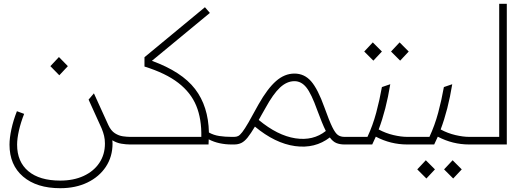

<svg xmlns="http://www.w3.org/2000/svg" viewBox="-20 -760 2766 1010"><path d="M297 230Q173 230 101.5 169Q30 108 30 1Q30 -34 40 -80.5Q50 -127 69 -175L107 -161Q89 -115 79.5 -73Q70 -31 70 1Q70 91 129 140.5Q188 190 297 190Q367 190 420 165.5Q473 141 502.5 97Q532 53 532 -5Q532 -27 527.5 -45.5Q523 -64 516 -81L514 -86L446 -236L474 -269L550 -102Q564 -72 584.5 -59Q605 -46 626.5 -43Q648 -40 664 -40H674V0H664Q644 0 619 -4Q594 -8 571 -22Q572 -12 572 -5Q572 64 537 117Q502 170 440 200Q378 230 297 230ZM292 -364 245 -412 290 -460 337 -412Z M740 -459 1058 -722 1084 -692 779 -440Q936 -383 1006 -292Q1076 -201 1079 -63Q1104 -49 1134 -44.5Q1164 -40 1197 -40V0Q1166 0 1135.5 -6.5Q1105 -13 1078 -27Q1078 -14 1077 0H674V-40H1039Q1041 -134 1012.5 -203.5Q984 -273 918 -324Q852 -375 740 -410Z M1197 0V-40H1212Q1224 -40 1233 -44.5Q1242 -49 1254.5 -65Q1267 -81 1287 -115.5Q1307 -150 1340 -211Q1387 -294 1432 -333.5Q1477 -373 1529 -373Q1581 -373 1616.5 -332.5Q1652 -292 1687 -194Q1712 -124 1728 -91.5Q1744 -59 1758 -49.5Q1772 -40 1792 -40H1797V0H1792Q1768 0 1749.5 -7.5Q1731 -15 1715 -37Q1637 23 1532 8.5Q1427 -6 1321 -94Q1299 -57 1282.5 -36.5Q1266 -16 1249.5 -8Q1233 0 1212 0ZM1376 -191Q1366 -174 1357.5 -158.5Q1349 -143 1341 -129Q1440 -47 1533.5 -32.5Q1627 -18 1694 -71Q1684 -91 1673 -118Q1662 -145 1649 -180Q1618 -267 1591.5 -300Q1565 -333 1529 -333Q1489 -333 1453 -299.5Q1417 -266 1376 -191Z M1797 0V-40H1913Q1941 -100 1959 -167Q1977 -234 1989 -302L2033 -317Q2011 -182 1972 -79Q2009 -59 2049.5 -49.5Q2090 -40 2122 -40H2123V0H2122Q2035 0 1957 -41Q1948 -20 1938 0ZM1944 -441 1896 -489 1941 -537 1989 -489ZM2085 -441 2037 -489 2082 -537 2130 -489Z M2123 0V-40H2239Q2267 -100 2285 -167Q2303 -234 2315 -302L2359 -317Q2337 -182 2298 -79Q2335 -59 2375.5 -49.5Q2416 -40 2448 -40H2449V0H2448Q2361 0 2283 -41Q2274 -20 2264 0ZM2223 179 2175 131 2220 83 2268 131ZM2364 179 2316 131 2361 83 2409 131Z M2449 0V-40H2606V-740H2646V0Z"/></svg>

Font: Readex Pro Light
Style: Regular
Weight: 300
Designer: Bonnie Shaver-Troup, Thomas Jockin
Foundry: Lexend
Version: Version 1.200; ttfautohint (v1.8.3)